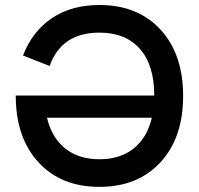

<svg xmlns="http://www.w3.org/2000/svg" viewBox="-20 -733 796 768"><path d="M43 -351H597Q597 -472 539.8 -537.2Q482.5 -602.5 377.5 -602.5Q226 -602.5 178.5 -469L72 -511Q109.5 -608 187.8 -660.5Q266 -713 377.5 -713Q531 -713 621.8 -614.8Q712.5 -516.5 712.5 -349Q712.5 -182 621.8 -83.8Q531 14.5 377.5 14.5Q224 14.5 133.5 -84.2Q43 -183 43 -351ZM168 -262Q187 -182 241 -139Q295 -96 377.5 -96Q460.5 -96 514.5 -139Q568.5 -182 587.5 -262Z"/></svg>

Font: HK Grotesk SemiBold
Style: Regular
Weight: 600
Designer: Alfredo Marco Pradil
Foundry: Hanken Design Co.
Version: Version 3.001;FEAKit 1.0